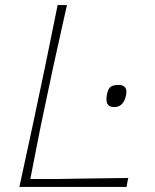

<svg xmlns="http://www.w3.org/2000/svg" viewBox="-20 -733 606 753"><path d="M56 0Q69.5 -62.5 81.5 -117.5Q93.5 -172.5 107.5 -238L157 -472.5Q170.5 -538.5 182.2 -596.2Q194 -654 206 -713H242.5Q229 -652.5 216.5 -596Q204 -539.5 189 -472L140.5 -242.5Q129 -183.5 119 -133.5Q109 -83.5 99 -31H205Q266.5 -32 313.5 -32.8Q360.5 -33.5 400.8 -34Q441 -34.5 483 -35L476 0ZM428 -313Q387 -313 401 -369Q405.5 -388 416.2 -394Q427 -400 445 -400Q483 -400 474 -358Q464 -313 428 -313Z"/></svg>

Font: Commissioner Loud Thin
Style: Italic
Weight: 100
Italic angle: -12°
Designer: Kostas Bartsokas
Foundry: Kostas Bartsokas
Version: Version 1.000; ttfautohint (v1.8.3)